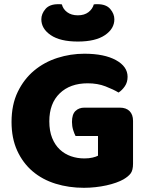

<svg xmlns="http://www.w3.org/2000/svg" viewBox="-20 -879 704 915"><path d="M614 -99Q614 -68 603 -53Q592 -38 568 -24Q554 -16 533 -8.5Q512 -1 487 4.5Q462 10 434.5 13Q407 16 380 16Q308 16 245 -3.5Q182 -23 135.5 -62.5Q89 -102 62 -161Q35 -220 35 -298Q35 -380 64.5 -441Q94 -502 142.5 -542.5Q191 -583 253.5 -603Q316 -623 382 -623Q477 -623 532.5 -592.5Q588 -562 588 -513Q588 -487 575 -468Q562 -449 545 -438Q520 -453 482.5 -467.5Q445 -482 398 -482Q314 -482 264.5 -434Q215 -386 215 -301Q215 -255 228.5 -221.5Q242 -188 265 -166.5Q288 -145 318 -134.5Q348 -124 382 -124Q404 -124 421 -128Q438 -132 447 -137V-231H340Q334 -242 328.5 -260Q323 -278 323 -298Q323 -334 339.5 -350Q356 -366 382 -366H551Q581 -366 597.5 -349.5Q614 -333 614 -303ZM351 -681Q267 -681 222 -711.5Q177 -742 177 -787Q177 -813 196.5 -836Q216 -859 257 -859Q262 -859 266 -859Q270 -859 275 -858Q280 -836 300 -821Q320 -806 351 -806Q382 -806 401.5 -821Q421 -836 427 -858Q432 -859 436 -859Q440 -859 445 -859Q486 -859 505.5 -836Q525 -813 525 -787Q525 -742 480 -711.5Q435 -681 351 -681Z"/></svg>

Font: Baloo Tammudu
Style: Regular
Weight: 400
Designer: Omkar Shende and Ek Type
Foundry: Ek Type
Version: Version 1.443;PS 1.000;hotconv 16.6.51;makeotf.lib2.5.65220;